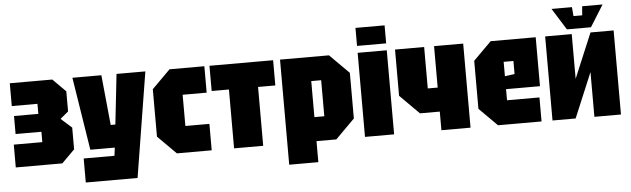

<svg xmlns="http://www.w3.org/2000/svg" viewBox="-52 -936 4186 1274"><g transform="rotate(-5 2041.0 -299.0)"><path d="M415 -86 329 0H19V-152H209V-221H37V-341H199V-408H28V-560H311L397 -474V-340L343 -295L415 -231Z M473 140V-20H678L685 -74H522L445 -560H638L671 -226H702L739 -560H931L818 140Z M970 -122V-438L1092 -560H1324V-384H1164V-176H1324V0H1092Z M1667 0V-392H1782V-560H1358V-392H1473V0Z M1828 140V-560H2154L2282 -432V-128L2154 0H2022V140ZM2088 -400H2022V-160H2088Z M2345 0V-560H2539V0ZM2345 -606V-726H2539V-606Z M3048 -560V0H2854V-124H2722L2594 -252V-560H2788V-284H2854V-560Z M3111 -120V-440L3231 -560H3531V-234H3305V-160H3521V0H3231ZM3305 -320 3370 -329V-416H3305Z M4050 0H3873V-298L3748 0H3594V-560H3771V-262L3896 -560H4050ZM3856 -738H3992L3902 -594H3742L3652 -738H3788L3793 -678H3851Z"/></g></svg>

Font: Tektur Condensed ExtraBold
Style: Regular
Weight: 800
Width: 3
Designer: Adam Jagosz
Foundry: Adam Jagosz
Version: Version 1.005;gftools[0.9.30]